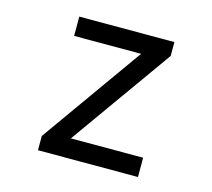

<svg xmlns="http://www.w3.org/2000/svg" viewBox="-80 -607 776 702"><g transform="rotate(15 308.0 -255.5)"><path d="M118.5 0V-54L391.5 -438H138V-511H498V-458.5L223.5 -73H497V0Z"/></g></svg>

Font: Overpass Mono
Style: Regular
Weight: 400
Designer: Delve Withrington, Dave Bailey
Foundry: Delve Fonts LLC
Version: Version 4.000